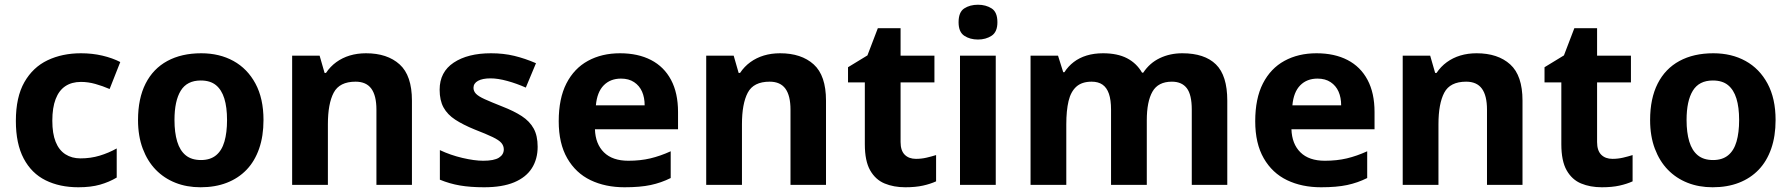

<svg xmlns="http://www.w3.org/2000/svg" viewBox="-20 -781 7568 811"><path d="M311 10Q232 10 172.5 -19.5Q113 -49 80 -111.5Q47 -174 47 -270Q47 -371 83 -434Q119 -497 181 -526.5Q243 -556 322 -556Q370 -556 412.5 -546Q455 -536 488 -519L443 -405Q413 -418 382.5 -426.5Q352 -435 322 -435Q283 -435 256 -417Q229 -399 215 -362.5Q201 -326 201 -271Q201 -217 215 -182Q229 -147 256 -129.5Q283 -112 320 -112Q363 -112 401 -123.5Q439 -135 473 -154V-31Q441 -12 402.5 -1Q364 10 311 10Z M1093 -274Q1093 -206 1074.5 -153Q1056 -100 1021.5 -64Q987 -28 938 -9Q889 10 827 10Q769 10 721 -9Q673 -28 638 -64Q603 -100 583 -153Q563 -206 563 -274Q563 -365 595 -428Q627 -491 687 -523.5Q747 -556 830 -556Q907 -556 966 -523.5Q1025 -491 1059 -428Q1093 -365 1093 -274ZM717 -274Q717 -221 728.5 -183Q740 -145 764.5 -125Q789 -105 829 -105Q868 -105 892.5 -125Q917 -145 928 -183Q939 -221 939 -274Q939 -328 927.5 -365Q916 -402 892 -421.5Q868 -441 828 -441Q770 -441 743.5 -398Q717 -355 717 -274Z M1526 -556Q1616 -556 1668 -509Q1720 -462 1720 -356V0H1570V-318Q1570 -377 1548.5 -406.5Q1527 -436 1482 -436Q1414 -436 1389.5 -389.5Q1365 -343 1365 -256V0H1214V-546H1330L1351 -473H1357Q1375 -500 1400.5 -518.5Q1426 -537 1457.5 -546.5Q1489 -556 1526 -556Z M2251 -161Q2251 -109 2226.5 -70.5Q2202 -32 2152 -11Q2102 10 2025 10Q1967 10 1923 2.5Q1879 -5 1838 -22V-147Q1882 -126 1933 -114Q1984 -102 2021 -102Q2067 -102 2087.5 -115Q2108 -128 2108 -150Q2108 -165 2098 -177Q2088 -189 2061 -202Q2034 -215 1985 -234Q1936 -254 1903 -275.5Q1870 -297 1853.5 -327Q1837 -357 1837 -402Q1837 -477 1896.5 -516.5Q1956 -556 2054 -556Q2107 -556 2152.5 -545Q2198 -534 2244 -514L2201 -411Q2163 -428 2123 -439Q2083 -450 2052 -450Q2018 -450 1999 -439.5Q1980 -429 1980 -410Q1980 -396 1990.5 -385Q2001 -374 2027.5 -362Q2054 -350 2102 -331Q2151 -312 2184 -290.5Q2217 -269 2234 -238.5Q2251 -208 2251 -161Z M2599 -556Q2675 -556 2730 -527.5Q2785 -499 2814.5 -443.5Q2844 -388 2844 -308V-235H2493Q2495 -173 2531 -137.5Q2567 -102 2634 -102Q2685 -102 2727 -112Q2769 -122 2813 -142V-29Q2773 -9 2728.5 0.5Q2684 10 2618 10Q2537 10 2474.5 -20Q2412 -50 2376 -112.5Q2340 -175 2340 -269Q2340 -365 2372.5 -428.5Q2405 -492 2463.5 -524Q2522 -556 2599 -556ZM2603 -449Q2558 -449 2530 -420.5Q2502 -392 2497 -336H2703Q2703 -369 2692 -394Q2681 -419 2658.5 -434Q2636 -449 2603 -449Z M3275 -556Q3365 -556 3417 -509Q3469 -462 3469 -356V0H3319V-318Q3319 -377 3297.5 -406.5Q3276 -436 3231 -436Q3163 -436 3138.5 -389.5Q3114 -343 3114 -256V0H2963V-546H3079L3100 -473H3106Q3124 -500 3149.5 -518.5Q3175 -537 3206.5 -546.5Q3238 -556 3275 -556Z M3849 -110Q3872 -110 3893.5 -115Q3915 -120 3934 -126V-15Q3910 -4 3878.5 3Q3847 10 3804 10Q3755 10 3716.5 -6Q3678 -22 3655.5 -61.5Q3633 -101 3633 -172V-433H3562V-497L3644 -547L3688 -662H3784V-546H3927V-433H3784V-181Q3784 -145 3801.5 -127.5Q3819 -110 3849 -110Z M4186 -546V0H4035V-546ZM4111 -761Q4144 -761 4168.5 -745.5Q4193 -730 4193 -687Q4193 -646 4168.5 -630Q4144 -614 4111 -614Q4077 -614 4053 -630Q4029 -646 4029 -687Q4029 -730 4053 -745.5Q4077 -761 4111 -761Z M4974 -556Q5068 -556 5116 -509Q5164 -462 5164 -356V0H5014V-318Q5014 -381 4993 -408.5Q4972 -436 4930 -436Q4872 -436 4848 -394Q4824 -352 4824 -273V0H4673V-318Q4673 -359 4664 -385Q4655 -411 4637 -423.5Q4619 -436 4591 -436Q4550 -436 4526.5 -415Q4503 -394 4493.5 -354Q4484 -314 4484 -256V0H4333V-546H4449L4471 -476H4476Q4492 -501 4515.5 -519Q4539 -537 4570 -546.5Q4601 -556 4639 -556Q4700 -556 4740.5 -535Q4781 -514 4804 -474H4809Q4836 -515 4879 -535.5Q4922 -556 4974 -556Z M5541 -556Q5617 -556 5672 -527.5Q5727 -499 5756.5 -443.5Q5786 -388 5786 -308V-235H5435Q5437 -173 5473 -137.5Q5509 -102 5576 -102Q5627 -102 5669 -112Q5711 -122 5755 -142V-29Q5715 -9 5670.5 0.5Q5626 10 5560 10Q5479 10 5416.5 -20Q5354 -50 5318 -112.5Q5282 -175 5282 -269Q5282 -365 5314.5 -428.5Q5347 -492 5405.5 -524Q5464 -556 5541 -556ZM5545 -449Q5500 -449 5472 -420.5Q5444 -392 5439 -336H5645Q5645 -369 5634 -394Q5623 -419 5600.5 -434Q5578 -449 5545 -449Z M6217 -556Q6307 -556 6359 -509Q6411 -462 6411 -356V0H6261V-318Q6261 -377 6239.5 -406.5Q6218 -436 6173 -436Q6105 -436 6080.5 -389.5Q6056 -343 6056 -256V0H5905V-546H6021L6042 -473H6048Q6066 -500 6091.5 -518.5Q6117 -537 6148.5 -546.5Q6180 -556 6217 -556Z M6791 -110Q6814 -110 6835.5 -115Q6857 -120 6876 -126V-15Q6852 -4 6820.5 3Q6789 10 6746 10Q6697 10 6658.5 -6Q6620 -22 6597.5 -61.5Q6575 -101 6575 -172V-433H6504V-497L6586 -547L6630 -662H6726V-546H6869V-433H6726V-181Q6726 -145 6743.5 -127.5Q6761 -110 6791 -110Z M7480 -274Q7480 -206 7461.5 -153Q7443 -100 7408.5 -64Q7374 -28 7325 -9Q7276 10 7214 10Q7156 10 7108 -9Q7060 -28 7025 -64Q6990 -100 6970 -153Q6950 -206 6950 -274Q6950 -365 6982 -428Q7014 -491 7074 -523.5Q7134 -556 7217 -556Q7294 -556 7353 -523.5Q7412 -491 7446 -428Q7480 -365 7480 -274ZM7104 -274Q7104 -221 7115.5 -183Q7127 -145 7151.5 -125Q7176 -105 7216 -105Q7255 -105 7279.5 -125Q7304 -145 7315 -183Q7326 -221 7326 -274Q7326 -328 7314.5 -365Q7303 -402 7279 -421.5Q7255 -441 7215 -441Q7157 -441 7130.5 -398Q7104 -355 7104 -274Z"/></svg>

Font: Noto Sans Khmer
Style: Bold
Weight: 700
Version: Version 2.003